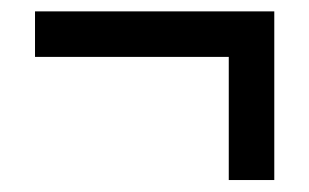

<svg xmlns="http://www.w3.org/2000/svg" viewBox="-20 -464 530 329"><path d="M372 -155.5V-366.5H40V-444.5H450V-155.5Z"/></svg>

Font: Urbanist
Style: Regular
Weight: 400
Designer: Corey Hu
Foundry: Corey Hu
Version: Version 1.330; ttfautohint (v1.8.4.7-5d5b)